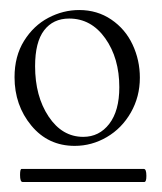

<svg xmlns="http://www.w3.org/2000/svg" viewBox="-20 -650 324 383"><path d="M9 -496Q9 -538 28 -568.5Q47 -599 76.5 -614.5Q106 -630 138 -630Q174 -630 202 -611Q230 -592 244.5 -561Q259 -530 259 -495Q259 -457 241 -425.5Q223 -394 193 -376.5Q163 -359 129 -359Q76 -359 42.5 -399.5Q9 -440 9 -496ZM218 -476Q218 -534 190 -573.5Q162 -613 118 -613Q86 -613 68 -589.5Q50 -566 50 -518Q50 -458 77 -417.5Q104 -377 146 -377Q178 -377 198 -403Q218 -429 218 -476ZM20 -301Q20 -313 23 -313H267Q272 -313 272 -299Q272 -287 268 -287H25Q20 -287 20 -301Z"/></svg>

Font: Cormorant Upright
Style: Regular
Weight: 400
Designer: Christian Thalmann (Catharsis Fonts)
Foundry: Catharsis Fonts
Version: Version 3.302